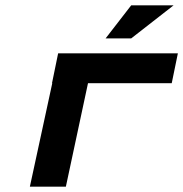

<svg xmlns="http://www.w3.org/2000/svg" viewBox="-20 -700 687 720"><path d="M92 0H227L310 -388H624L647 -500H198L175 -388H176ZM376 -556H472L631 -680H472Z"/></svg>

Font: LT Wave Mono Bold
Style: Italic
Weight: 700
Designer: Daniel Lyons
Version: Version 2.5 (Glyphs App)